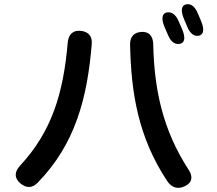

<svg xmlns="http://www.w3.org/2000/svg" viewBox="-20 -873 1040 921"><path d="M76 5 77 6C105 30 135 31 161 3C342 -182 399 -406 420 -660C424 -698 405 -721 368 -725C331 -729 309 -709 305 -670C284 -424 228 -242 76 -78C49 -48 48 -20 76 5ZM604 -658C609 -429 642 -217 781 -6C804 29 834 36 867 20L869 19C902 3 907 -26 884 -60C761 -250 720 -441 715 -661C714 -701 694 -722 659 -720C623 -718 603 -697 604 -658ZM769 -744 786 -705C800 -671 820 -658 844 -663C867 -668 870 -694 854 -732L837 -771C823 -804 803 -818 779 -813C757 -808 753 -782 769 -744ZM862 -783 878 -745C892 -711 912 -697 935 -702C957 -707 961 -732 945 -771L929 -809C915 -842 896 -857 872 -852C850 -847 846 -822 862 -783Z"/></svg>

Font: 寒蝉团圆体 Round
Style: Regular
Weight: 500
Designer: 寒蝉字型
Version: Version 2.700;Glyphs 3.1.1 (3135)